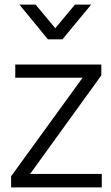

<svg xmlns="http://www.w3.org/2000/svg" viewBox="-20 -810 482 830"><path d="M250 -640 374 -790H304L219 -688L134 -790H64L187 -640ZM420 0V-58H110L418 -484V-531H46V-474H337L28 -48V0Z"/></svg>

Font: Plus Jakarta Sans Light
Style: Regular
Weight: 300
Designer: Gumpita Rahayu
Foundry: Tokotype
Version: Version 2.071;gftools[0.9.30]